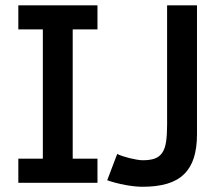

<svg xmlns="http://www.w3.org/2000/svg" viewBox="-20 -696 852 731"><path d="M351.1 0H49.8V-91.8H143.1V-584H49.8V-675.8H351.1V-584H256.8V-91.8H351.1ZM730 -184.1Q730 -132.8 718 -95.2Q706.1 -57.6 680.9 -33Q655.8 -8.3 616.5 3.4Q577.1 15.1 522.9 15.1Q509.8 15.1 492.7 13.4Q475.6 11.7 457.3 8.3Q439 4.9 420.9 0.2Q402.8 -4.4 388.2 -9.8L426.3 -109.9Q433.6 -106 446 -101.8Q458.5 -97.7 472.2 -94.2Q485.8 -90.8 499.8 -88.4Q513.7 -85.9 523.9 -85.9Q551.8 -85.9 569.6 -92.5Q587.4 -99.1 597.9 -114.7Q608.4 -130.4 612.3 -156.2Q616.2 -182.1 616.2 -221.2V-675.8H730Z"/></svg>

Font: Lorenzo Sans Medium
Style: Regular
Weight: 500
Foundry: Intel Corporation
Version: Version 1.00; ttfautohint (v1.5)